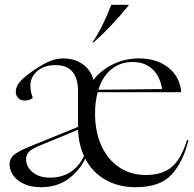

<svg xmlns="http://www.w3.org/2000/svg" viewBox="-20 -767 812 802"><path d="M336 -104Q311 -53 264.5 -19Q218 15 151 15Q110 15 80.5 1.5Q51 -12 35.5 -34Q20 -56 20 -80Q20 -103 36.5 -118.5Q53 -134 102 -154L306 -237V-385Q306 -495 212 -495Q165 -495 136 -470.5Q107 -446 107 -408Q107 -384 117 -358Q103 -347 84 -347Q67 -347 56.5 -357Q46 -367 46 -385Q46 -404 62 -424Q78 -444 119 -472Q160 -500 188 -511.5Q216 -523 244 -523Q290 -523 324 -500Q358 -477 370 -434Q405 -476 454 -499.5Q503 -523 560 -523Q636 -523 684 -484Q732 -445 737 -382H388Q377 -340 377 -293Q377 -216 404 -157.5Q431 -99 479 -67.5Q527 -36 589 -36Q659 -36 698.5 -70.5Q738 -105 761 -182L767 -181Q745 -91 697 -38Q649 15 546 15Q475 15 420.5 -16Q366 -47 336 -104ZM188 -25Q287 -25 331 -115Q309 -162 306 -225L151 -161Q114 -146 101.5 -133.5Q89 -121 89 -102Q89 -70 116.5 -47.5Q144 -25 188 -25ZM657 -395Q649 -448 617 -478Q585 -508 534 -508Q482 -508 445 -477.5Q408 -447 391 -392ZM445 -747H517V-744Q442 -652 371 -590H366Q408 -651 445 -747Z"/></svg>

Font: Nyght Serif Light
Style: Regular
Weight: 300
Designer: Maksym Kobuzan
Version: Version 0.410